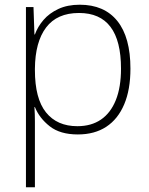

<svg xmlns="http://www.w3.org/2000/svg" viewBox="-20 -560 630 814"><path d="M318 -540Q422 -540 477.5 -471Q533 -402 533 -269Q533 -180 506.5 -117.5Q480 -55 430.5 -22.5Q381 10 310 10Q235 10 191 -24.5Q147 -59 128 -106H126Q128 -76 128 -44.5Q128 -13 128 16V234H90V-530H122L126 -414H128Q140 -447 164.5 -475.5Q189 -504 227.5 -522Q266 -540 318 -540ZM315 -505Q222 -505 175.5 -443.5Q129 -382 128 -269V-263Q128 -142 175 -83.5Q222 -25 308 -25Q367 -25 408 -53Q449 -81 471 -135.5Q493 -190 493 -269Q493 -387 448.5 -446Q404 -505 315 -505Z"/></svg>

Font: Noto Sans Cham ExtraLight
Style: Regular
Weight: 250
Version: Version 2.002